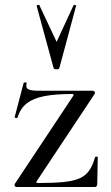

<svg xmlns="http://www.w3.org/2000/svg" viewBox="-20 -750 445 770"><path d="M39 -12 274 -366Q278 -373 269 -373Q202 -373 158 -364.5Q114 -356 88 -336Q62 -316 50 -278Q49 -276 43.5 -277Q38 -278 39 -281L75 -418Q76 -420 82 -419.5Q88 -419 87 -417Q82 -398 93.5 -392Q105 -386 135 -386Q172 -386 226 -386Q280 -386 352 -386Q357 -386 359.5 -382Q362 -378 360 -374L127 -23Q123 -16 132 -16Q195 -16 235 -20Q275 -24 299.5 -35Q324 -46 338 -66.5Q352 -87 361 -119Q362 -122 367 -122Q372 -122 372 -119L370 -11Q370 -7 367.5 -3.5Q365 0 361 0Q313 0 259 0Q205 0 150.5 0Q96 0 46 0Q42 0 39.5 -4Q37 -8 39 -12ZM127 -726Q126 -729 131.5 -730Q137 -731 138 -729L207 -582L275 -729Q277 -731 282 -730Q287 -729 285 -726L218 -477Q217 -472 207 -472Q197 -472 195 -477Z"/></svg>

Font: Cormorant Garamond Light Medium
Style: Regular
Weight: 500
Version: Version 4.001